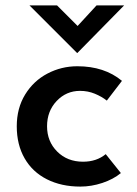

<svg xmlns="http://www.w3.org/2000/svg" viewBox="-20 -679 505 710"><path d="M277 11Q207 11 153.5 -16Q100 -43 71 -93.5Q42 -144 42 -212Q42 -279 73 -329.5Q104 -380 155.5 -407Q207 -434 266 -434Q366 -434 431 -380L375 -307Q356 -322 330.5 -332.5Q305 -343 276 -343Q225 -343 189.5 -305.5Q154 -268 154 -212Q154 -156 191.5 -118.5Q229 -81 287 -81Q337 -81 371 -109L427 -39Q399 -16 358.5 -2.5Q318 11 277 11ZM439 -659 266 -483H265L89 -659H191L267 -583L337 -659Z"/></svg>

Font: Josefin Sans SemiBold
Style: Regular
Weight: 600
Designer: Santiago Orozco
Foundry: Typemade
Version: Version 2.000